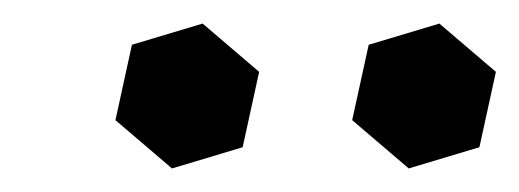

<svg xmlns="http://www.w3.org/2000/svg" viewBox="-20 -689 441 163"><path d="M152 -669 200 -628 186 -564 126 -546 78 -587 92 -651ZM353 -669 401 -628 387 -564 327 -546 279 -587 293 -651Z"/></svg>

Font: Poltawski Nowy
Style: Italic
Weight: 400
Italic angle: -12°
Designer: Adam Pótawski, Mateusz Machalski, Borys Kosmynka, Ania Wieluska
Foundry: Capitalics.wtf
Version: Version 1.001;gftools[0.9.25]